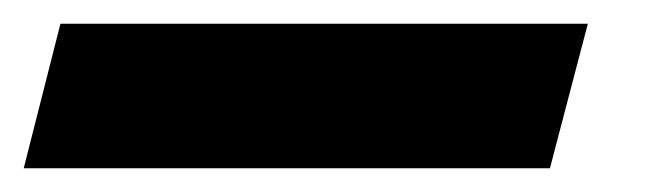

<svg xmlns="http://www.w3.org/2000/svg" viewBox="-107 44 567 162"><path d="M-56 64H389L357 186H-87Z"/></svg>

Font: Noto Sans Display Black
Style: Italic
Weight: 900
Italic angle: -12°
Designer: Monotype Design team
Foundry: Monotype Imaging Inc.
Version: Version 1.000